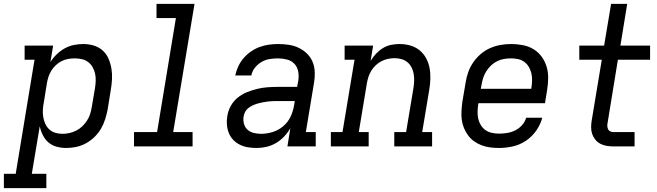

<svg xmlns="http://www.w3.org/2000/svg" viewBox="-66 -755 3386 990"><path d="M-46 215V141H15L112 -447H61V-520H208L194 -435Q207 -456 226 -474.5Q245 -493 267.5 -505.5Q290 -518 314.5 -523Q339 -528 364 -528Q364 -528 364 -528Q364 -528 364 -528Q392 -528 418 -520Q444 -512 463.5 -494.5Q483 -477 493.5 -452.5Q504 -428 508.5 -401.5Q513 -375 511.5 -346.5Q510 -318 505 -290L489 -190Q484 -165 476 -139.5Q468 -114 454.5 -91Q441 -68 421 -48.5Q401 -29 377 -16Q353 -3 327.5 2.5Q302 8 276 8Q250 8 226 1.5Q202 -5 184 -20.5Q166 -36 155 -58Q144 -80 139 -104L98 141H173V215ZM256 -65Q274 -65 292 -69Q310 -73 327 -81.5Q344 -90 358 -103.5Q372 -117 382.5 -133Q393 -149 398.5 -166.5Q404 -184 407 -202L424 -302Q427 -321 427.5 -340Q428 -359 424 -376.5Q420 -394 411 -409.5Q402 -425 388 -435.5Q374 -446 356 -450Q338 -454 320 -454Q302 -454 285 -451Q268 -448 252 -440Q236 -432 222.5 -419.5Q209 -407 199.5 -392Q190 -377 184.5 -360.5Q179 -344 176 -327L160 -227Q156 -208 155 -189Q154 -170 157 -151.5Q160 -133 167.5 -116.5Q175 -100 188 -88Q201 -76 218.5 -70.5Q236 -65 256 -65Z M625 0V-74H744L841 -662H741V-735H937L827 -74H927V0Z M1258 8Q1235 8 1213 4.5Q1191 1 1171.5 -8.5Q1152 -18 1137 -33.5Q1122 -49 1114 -69Q1106 -89 1104 -111.5Q1102 -134 1106 -156Q1110 -183 1123.5 -208Q1137 -233 1159 -251Q1181 -269 1207 -279.5Q1233 -290 1259.5 -296.5Q1286 -303 1312.5 -305Q1339 -307 1365 -307H1466L1472 -339Q1476 -363 1471.5 -386.5Q1467 -410 1452 -426Q1437 -442 1414 -448Q1391 -454 1367 -454Q1346 -454 1324 -450.5Q1302 -447 1282.5 -435.5Q1263 -424 1248.5 -406Q1234 -388 1230 -366H1147Q1152 -390 1162.5 -412.5Q1173 -435 1189.5 -454.5Q1206 -474 1227.5 -489Q1249 -504 1272 -512.5Q1295 -521 1319.5 -524.5Q1344 -528 1367 -528Q1395 -528 1422.5 -524Q1450 -520 1474 -508.5Q1498 -497 1517 -478.5Q1536 -460 1546 -435.5Q1556 -411 1557 -383Q1558 -355 1553 -327L1511 -74H1562V0H1416L1431 -94Q1418 -71 1399 -51Q1380 -31 1357 -17.5Q1334 -4 1308.5 2Q1283 8 1258 8ZM1280 -65Q1309 -65 1339 -74Q1369 -83 1393.5 -103.5Q1418 -124 1431.5 -152Q1445 -180 1450 -210L1454 -234H1365Q1352 -234 1339.5 -233.5Q1327 -233 1314.5 -231.5Q1302 -230 1289.5 -227.5Q1277 -225 1264 -221.5Q1251 -218 1239 -212.5Q1227 -207 1216 -199Q1205 -191 1198.5 -179Q1192 -167 1190 -154Q1187 -135 1192 -116.5Q1197 -98 1210.5 -86Q1224 -74 1242.5 -69.5Q1261 -65 1280 -65Z M1640 0V-74H1700L1762 -447H1711V-520H1858L1845 -441Q1857 -461 1873 -478Q1889 -495 1908.5 -507Q1928 -519 1950 -523.5Q1972 -528 1994 -528Q2022 -528 2049 -520.5Q2076 -513 2097 -496Q2118 -479 2131 -455Q2144 -431 2149 -404Q2154 -377 2153 -348Q2152 -319 2147 -290L2111 -74H2162V0H1967V-74H2028L2066 -302Q2069 -321 2069.5 -339Q2070 -357 2067 -374.5Q2064 -392 2056 -407.5Q2048 -423 2035 -434Q2022 -445 2004.5 -450Q1987 -455 1969 -455Q1952 -455 1935 -451.5Q1918 -448 1902 -440Q1886 -432 1872.5 -419.5Q1859 -407 1849.5 -392Q1840 -377 1834.5 -360.5Q1829 -344 1826 -327L1784 -74H1835V0Z M2507 8Q2484 8 2461 5Q2438 2 2417 -6Q2396 -14 2378.5 -26.5Q2361 -39 2348 -56.5Q2335 -74 2326.5 -94.5Q2318 -115 2315 -137.5Q2312 -160 2313.5 -183.5Q2315 -207 2318 -230L2335 -330Q2339 -357 2348.5 -383.5Q2358 -410 2374.5 -434Q2391 -458 2413.5 -477Q2436 -496 2462.5 -507.5Q2489 -519 2516.5 -523.5Q2544 -528 2571 -528Q2601 -528 2631 -522Q2661 -516 2685.5 -501Q2710 -486 2727 -462.5Q2744 -439 2752.5 -411Q2761 -383 2760.5 -352Q2760 -321 2755 -290L2744 -223H2401L2400 -218Q2397 -199 2396.5 -179.5Q2396 -160 2400 -142.5Q2404 -125 2413.5 -109.5Q2423 -94 2437.5 -84Q2452 -74 2470 -70Q2488 -66 2507 -66Q2528 -66 2549.5 -69.5Q2571 -73 2591 -83Q2611 -93 2626 -110Q2641 -127 2647 -148H2730Q2721 -113 2699 -81.5Q2677 -50 2645.5 -29Q2614 -8 2578 0Q2542 8 2507 8ZM2413 -297H2673L2674 -302Q2677 -321 2677.5 -340Q2678 -359 2674 -376.5Q2670 -394 2661 -409.5Q2652 -425 2638 -435.5Q2624 -446 2606 -450Q2588 -454 2569 -454Q2551 -454 2533 -451Q2515 -448 2497.5 -439.5Q2480 -431 2466 -417.5Q2452 -404 2441.5 -387.5Q2431 -371 2425.5 -353.5Q2420 -336 2417 -318Z M3097 0Q3079 0 3061.5 -3Q3044 -6 3029 -14Q3014 -22 3003.5 -35Q2993 -48 2987.5 -64Q2982 -80 2982 -98Q2982 -116 2985 -134L3037 -447H2921V-520H3049L3085 -735H3168L3133 -520H3286V-447H3120L3067 -122Q3065 -113 3065.5 -104.5Q3066 -96 3069.5 -88.5Q3073 -81 3080.5 -77.5Q3088 -74 3097 -74H3206V0Z"/></svg>

Font: Iosevka Etoile Oblique
Style: Regular
Weight: 400
Italic angle: -9°
Designer: Belleve Invis
Foundry: Belleve Invis
Version: Version 15.5.2; ttfautohint (v1.8.4)